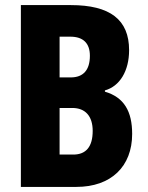

<svg xmlns="http://www.w3.org/2000/svg" viewBox="-20 -734 581 754"><path d="M258 -714H62V0H280C416 0 499 -80 499 -208C499 -297 467 -352 392 -374V-379C450 -395 487 -455 487 -537C487 -657 412 -714 258 -714ZM258 -430H214V-590H256C307 -590 333 -564 333 -515C333 -459 307 -430 258 -430ZM214 -310H264C315 -310 344 -278 344 -220C344 -158 318 -127 268 -127H214Z"/></svg>

Font: Noto Sans Myanmar ExtraCondensed ExtraBold
Style: Regular
Weight: 800
Width: 2
Designer: Monotype Design Team
Foundry: Monotype Imaging Inc.
Version: Version 2.107